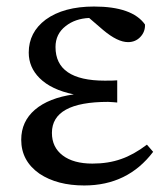

<svg xmlns="http://www.w3.org/2000/svg" viewBox="-20 -554 502 588"><path d="M238 14Q155 14 101 -22Q45 -61 45 -126Q45 -182 87 -218Q129 -254 206 -265Q137 -279 101 -315Q68 -348 68 -393Q68 -455 120 -494Q175 -534 268 -534Q385 -534 424 -479Q425 -457 410 -441Q395 -425 372 -425Q340 -425 296 -462L253 -499Q210 -497 181 -474Q150 -450 150 -410Q150 -307 301 -307Q329 -307 339 -308V-240Q335 -240 328 -241Q315 -242 311 -242Q139 -242 139 -147Q139 -103 172 -78Q205 -53 263 -53Q312 -53 351 -67Q389 -80 430 -111L449 -89Q371 14 238 14Z"/></svg>

Font: GenRyuMin TW M
Style: Regular
Weight: 500
Version: Version 1.501;PS 1;hotconv 16.6.51;makeotf.lib2.5.65220